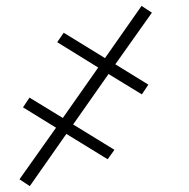

<svg xmlns="http://www.w3.org/2000/svg" viewBox="-20 -488 640 651"><path d="M81 143 46 120 170 -55 58 -124 80 -157 193 -88 313 -259 174 -345 196 -377 336 -291 460 -468 495 -445 371 -270 483 -201 461 -168 348 -237 228 -66 368 20 345 52 205 -34Z"/></svg>

Font: Iosevka Slab XLtEx
Style: Italic
Weight: 200
Width: 7
Italic angle: -9°
Monospace: yes
Designer: Belleve Invis
Foundry: Belleve Invis
Version: Version 11.1.0; ttfautohint (v1.8.3)